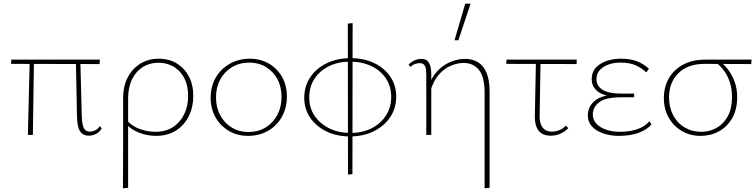

<svg xmlns="http://www.w3.org/2000/svg" viewBox="-20 -731 4094 1040"><path d="M131 0 141 -407H164L158 0ZM40 -385 41 -408H521L519 -384ZM397 -97 391 -407H415L423 -100Q424 -71 428.5 -52.5Q433 -34 443 -26Q453 -18 467 -18Q480 -18 495 -25Q510 -32 521 -48L531 -35Q524 -23 513.5 -14.5Q503 -6 489.5 -1Q476 4 461 4Q440 4 425.5 -7Q411 -18 404.5 -40.5Q398 -63 397 -97Z M646 289Q646 228 646.5 166.5Q647 105 647 44Q647 -17 647 -78Q647 -139 647 -199Q647 -265 672.5 -313Q698 -361 741.5 -387Q785 -413 839 -413Q896 -413 937.5 -387.5Q979 -362 1003 -317Q1027 -272 1027 -211Q1027 -151 1002.5 -101.5Q978 -52 932.5 -23.5Q887 5 825 5Q779 5 734 -12Q689 -29 661 -63L671 -75Q698 -46 739 -31.5Q780 -17 822 -17Q878 -17 917.5 -43Q957 -69 978 -113Q999 -157 999 -211Q999 -294 954 -342.5Q909 -391 837 -391Q791 -391 754.5 -368.5Q718 -346 696.5 -304Q675 -262 674 -202Q674 -149 674 -99Q674 -49 674 -0.5Q674 48 674 95.5Q674 143 674 190.5Q674 238 674 286Z M1323 5Q1265 5 1219.5 -22Q1174 -49 1147.5 -95.5Q1121 -142 1121 -201Q1121 -263 1148.5 -310.5Q1176 -358 1224.5 -385.5Q1273 -413 1333 -413Q1391 -413 1436.5 -386.5Q1482 -360 1508 -314Q1534 -268 1534 -208Q1534 -147 1507 -98.5Q1480 -50 1432 -22.5Q1384 5 1323 5ZM1325 -16Q1379 -16 1419.5 -41Q1460 -66 1482.5 -109Q1505 -152 1505 -206Q1505 -261 1482.5 -302.5Q1460 -344 1420.5 -368Q1381 -392 1331 -392Q1278 -392 1237 -367.5Q1196 -343 1173 -300.5Q1150 -258 1150 -203Q1150 -149 1173 -106.5Q1196 -64 1235.5 -40Q1275 -16 1325 -16Z M1876 8Q1804 8 1748.5 -19Q1693 -46 1660.5 -93Q1628 -140 1628 -202Q1628 -264 1660.5 -312.5Q1693 -361 1750 -388.5Q1807 -416 1879 -416Q1951 -416 2006.5 -389.5Q2062 -363 2094 -316Q2126 -269 2126 -208Q2126 -145 2093.5 -96.5Q2061 -48 2004.5 -20Q1948 8 1876 8ZM1865 215 1864 -603 1890 -606 1889 212ZM1879 -11Q1944 -11 1993.5 -36.5Q2043 -62 2071 -106Q2099 -150 2099 -206Q2099 -263 2070.5 -306Q2042 -349 1991.5 -373Q1941 -397 1877 -397Q1811 -397 1761 -372Q1711 -347 1683 -303.5Q1655 -260 1655 -203Q1655 -146 1684.5 -103Q1714 -60 1764 -35.5Q1814 -11 1879 -11Z M2605 289V-227Q2605 -315 2574 -352.5Q2543 -390 2492 -390Q2458 -390 2422 -375Q2386 -360 2356.5 -326Q2327 -292 2311 -237L2295 -246Q2313 -306 2345.5 -342Q2378 -378 2418.5 -395Q2459 -412 2499 -412Q2539 -412 2569 -394Q2599 -376 2615.5 -336.5Q2632 -297 2632 -234V286ZM2289 0V-329Q2289 -339 2287.5 -353.5Q2286 -368 2278.5 -378.5Q2271 -389 2253 -389Q2241 -389 2227 -384Q2213 -379 2203 -368L2193 -381Q2206 -395 2224.5 -403.5Q2243 -412 2261 -412Q2287 -412 2298 -398.5Q2309 -385 2312.5 -366.5Q2316 -348 2316 -334V0ZM2442 -513 2500 -711H2529L2463 -513Z M2722 -385 2724 -408H3104L3103 -384ZM2877 -97 2883 -407H2908L2903 -100Q2903 -76 2910 -57.5Q2917 -39 2931.5 -28.5Q2946 -18 2970 -18Q2990 -18 3010 -26Q3030 -34 3045 -51L3058 -37Q3042 -19 3017 -7.5Q2992 4 2963 4Q2940 4 2923 -3.5Q2906 -11 2896 -25Q2886 -39 2881.5 -57.5Q2877 -76 2877 -97Z M3332 5Q3287 5 3248.5 -8Q3210 -21 3187 -45.5Q3164 -70 3164 -106Q3164 -156 3205.5 -188Q3247 -220 3338 -220V-206Q3290 -206 3256 -216.5Q3222 -227 3203.5 -249Q3185 -271 3185 -302Q3185 -340 3207 -364Q3229 -388 3265 -400.5Q3301 -413 3342 -413Q3399 -413 3434.5 -397.5Q3470 -382 3495 -359L3481 -339Q3456 -362 3423.5 -377Q3391 -392 3340 -392Q3308 -392 3279 -382.5Q3250 -373 3230.5 -353.5Q3211 -334 3211 -303Q3211 -264 3245 -244Q3279 -224 3344 -224H3415V-204H3344Q3260 -204 3225.5 -177Q3191 -150 3191 -110Q3191 -82 3210.5 -61Q3230 -40 3263.5 -28.5Q3297 -17 3337 -17Q3390 -17 3431.5 -31Q3473 -45 3497 -74L3509 -58Q3487 -30 3441.5 -12.5Q3396 5 3332 5Z M3775 5Q3717 5 3672 -22Q3627 -49 3601.5 -95Q3576 -141 3576 -199Q3576 -260 3603 -307Q3630 -354 3680.5 -381Q3731 -408 3800 -408H4051L4049 -384Q3983 -384 3915 -384.5Q3847 -385 3796 -385Q3706 -385 3655 -335Q3604 -285 3604 -203Q3604 -150 3626 -107.5Q3648 -65 3688 -41Q3728 -17 3778 -17Q3823 -17 3861 -38Q3899 -59 3922 -101Q3945 -143 3945 -205Q3945 -248 3934 -283Q3923 -318 3904 -345Q3885 -372 3860 -391L3881 -397Q3905 -379 3926 -351Q3947 -323 3960 -286Q3973 -249 3973 -204Q3973 -138 3946 -91Q3919 -44 3874 -19.5Q3829 5 3775 5Z"/></svg>

Font: Ysabeau Office Thin
Style: Regular
Weight: 250
Designer: Christian Thalmann (Catharsis Fonts)
Version: Version 2.001;gftools[0.9.30]; featfreeze: tnum,lnum,ss02